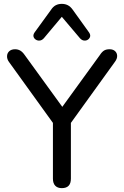

<svg xmlns="http://www.w3.org/2000/svg" viewBox="-20 -967 641 994"><path d="M300 7Q278 7 266 -5.5Q254 -18 254 -42V-365L274 -303L26 -647Q16 -661 16.5 -676.5Q17 -692 28 -702Q39 -712 58 -712Q73 -712 85 -705Q97 -698 108 -682L314 -398H291L497 -682Q508 -699 519 -705.5Q530 -712 547 -712Q565 -712 575.5 -702.5Q586 -693 586.5 -678Q587 -663 575 -647L327 -303L347 -365V-42Q347 7 300 7ZM207 -769Q197 -758 185.5 -757Q174 -756 165 -762Q156 -768 153.5 -777.5Q151 -787 159 -799L244 -916Q255 -933 269 -940Q283 -947 300 -947Q317 -947 331 -940Q345 -933 357 -916L441 -799Q449 -787 446.5 -777.5Q444 -768 435.5 -762Q427 -756 415.5 -757Q404 -758 394 -769L300 -880Z"/></svg>

Font: Nunito Medium
Style: Regular
Weight: 500
Designer: Vernon Adams
Foundry: Vernon Adams
Version: Version 3.602